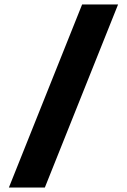

<svg xmlns="http://www.w3.org/2000/svg" viewBox="-20 -805 572 865"><path d="M350 -785H512L182 40H20Z"/></svg>

Font: Evergrow Sans 
Style: ExtraBold
Weight: 800
Foundry: 10Web
Version: Version 1.000